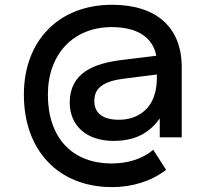

<svg xmlns="http://www.w3.org/2000/svg" viewBox="-20 -575 861 804"><path d="M649 -79V0H741V-294C741 -460.5 635 -555 449 -555C227 -555 80 -405.5 80 -178.5C80 56 225.5 208.5 449 208.5C533 208.5 614 184 675.5 136L621.5 52C579.5 89.5 515.5 109.5 448 109.5C281.5 109.5 180.5 1.5 180.5 -178.5C180.5 -348.5 287 -461.5 448 -461.5C554 -461.5 619.5 -419.5 634.5 -341.5L487.5 -323.5C373.5 -309 272 -270.5 272 -145C272 -53 338 15 455 15C543 15 603.5 -15.5 649 -79ZM637 -263V-259.5C637 -235.5 636 -203.5 626.5 -177.5C609 -116 554 -73.5 478.5 -73.5C408.5 -73.5 375 -102 375 -153C375 -206.5 413 -235 501 -246Z"/></svg>

Font: Vela Sans SemBd
Style: Regular
Weight: 600
Designer: Principal design: Mikhail Sharanda - project Manrope.
Design modification: Ravid Balaliev
Foundry: Mikhail Sharanda
Version: Version 1.001